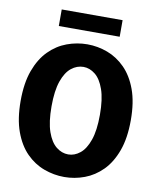

<svg xmlns="http://www.w3.org/2000/svg" viewBox="-94 -938 839 1022"><g transform="rotate(10 325.0 -427.0)"><path d="M323.5 11Q267 11 213.5 -8.8Q160 -28.5 117.5 -71.2Q75 -114 50 -182.5Q25 -251 25 -348Q25 -445 50 -513Q75 -581 117.5 -623.8Q160 -666.5 213.5 -686.2Q267 -706 323.5 -706Q379.5 -706 432.5 -686.2Q485.5 -666.5 528 -623.8Q570.5 -581 595.5 -513Q620.5 -445 620.5 -348Q620.5 -251 595.5 -182.5Q570.5 -114 528 -71.2Q485.5 -28.5 432.5 -8.8Q379.5 11 323.5 11ZM323.5 -111Q357.5 -111 387.2 -135Q417 -159 435.2 -211Q453.5 -263 453.5 -348Q453.5 -432.5 435.2 -484.5Q417 -536.5 387.2 -560.2Q357.5 -584 323.5 -584Q288.5 -584 258.5 -560.2Q228.5 -536.5 210.2 -484.5Q192 -432.5 192 -348Q192 -263 210.2 -211Q228.5 -159 258.5 -135Q288.5 -111 323.5 -111ZM156 -775.5V-865H485V-775.5Z"/></g></svg>

Font: Trispace
Style: Bold
Weight: 700
Designer: Tyler Finck
Foundry: Etcetera Type Company
Version: Version 1.210; ttfautohint (v1.8.3)